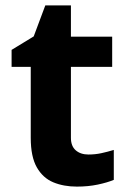

<svg xmlns="http://www.w3.org/2000/svg" viewBox="-20 -682 474 712"><path d="M308 -109Q333 -109 356 -114Q379 -119 402 -126V-15Q378 -5 342.5 2.5Q307 10 265 10Q216 10 177.5 -6Q139 -22 116.5 -61.5Q94 -101 94 -171V-434H23V-497L105 -547L148 -662H243V-546H396V-434H243V-171Q243 -140 261 -124.5Q279 -109 308 -109Z"/></svg>

Font: Noto Sans Cham
Style: Regular
Weight: 400
Designer: Monotype Design Team
Foundry: Monotype Imaging Inc.
Version: Version 2.002